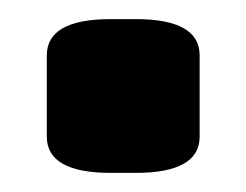

<svg xmlns="http://www.w3.org/2000/svg" viewBox="-20 -179 258 201"><path d="M96 2Q29 2 29 -36V-121Q29 -159 96 -159H122Q189 -159 189 -121V-36Q189 2 122 2Z"/></svg>

Font: Asap Semi Expanded ExtraBold
Style: Regular
Weight: 800
Width: 6
Designer: Pablo Cosgaya
Foundry: Omnibus-Type
Version: Version 3.001; ttfautohint (v1.8.4.7-5d5b)